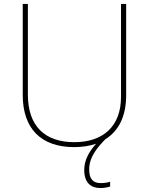

<svg xmlns="http://www.w3.org/2000/svg" viewBox="-20 -800 752 971"><path d="M431 56C431 -9 478 -60 513 -96C579 -137 618 -210 618 -318V-780H592V-310C592 -158 498 -81 356 -81C207 -81 121 -162 121 -322V-780H95V-320C95 -147 190 -56 355 -56C396 -56 433 -62 466 -73C430 -33 406 10 406 60C406 125 441 151 487 151C508 151 526 147 537 143V119C526 123 508 126 489 126C450 126 431 105 431 56Z"/></svg>

Font: Noto Sans Malayalam UI Thin
Style: Regular
Weight: 100
Designer: Jelle Bosma - Monotype Design Team
Foundry: Monotype Imaging Inc.
Version: Version 2.104